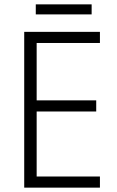

<svg xmlns="http://www.w3.org/2000/svg" viewBox="-20 -860 534 880"><path d="M438 0H91V-714H438V-663H148V-400H421V-349H148V-51H438ZM400 -840V-794H144V-840Z"/></svg>

Font: Noto Sans Lao SemiCondensed Light
Style: Regular
Weight: 300
Width: 4
Designer: Monotype Design Team
Foundry: Monotype Imaging Inc.
Version: Version 2.003; ttfautohint (v1.8.4.7-5d5b)